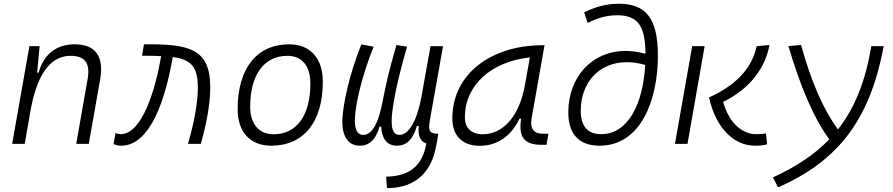

<svg xmlns="http://www.w3.org/2000/svg" viewBox="-20 -762 4728 1017"><path d="M44.4 0H110.8L144.5 -191.9C185.1 -396.5 262.2 -466.3 355 -466.3C431.2 -466.3 458.5 -425.3 444.3 -344.2L383.8 0H450.2L510.3 -340.3C531.7 -463.4 486.8 -527.3 374.5 -527.3C277.8 -527.3 210.4 -472.7 184.6 -377H176.8L189.9 -517.6H135.7Z M975.6 0H1043.5C1068.8 -85.9 1093.8 -203.6 1093.8 -298.8C1093.8 -509.3 975.6 -528.8 742.7 -527.3L732.4 -466.8C770.5 -466.8 804.2 -466.3 833.5 -464.8V-463.9C804.7 -295.9 734.9 -51.3 619.1 -51.3C612.3 -51.3 606.4 -52.2 591.8 -57.1L581.5 0.5C594.2 7.8 609.4 9.8 621.1 9.8C778.3 9.8 856.9 -240.7 894.5 -456.5L895 -460C996.6 -445.8 1027.8 -405.8 1027.8 -295.4C1027.8 -211.4 1004.9 -99.6 975.6 0Z M1417 9.8C1588.4 9.8 1689.9 -115.7 1689.9 -328.6C1689.9 -453.6 1623.5 -527.3 1511.7 -527.3C1340.3 -527.3 1238.8 -399.9 1238.8 -184.1C1238.8 -62.5 1305.2 9.8 1417 9.8ZM1429.7 -50.8C1351.1 -50.8 1305.2 -105.5 1305.2 -197.3C1305.2 -366.2 1378.9 -466.3 1502.9 -466.3C1579.6 -466.3 1624 -412.1 1624 -320.3C1624 -150.9 1551.8 -50.8 1429.7 -50.8Z M2029.3 234.4C2149.4 234.9 2231.4 180.2 2271 81.1C2281.2 55.2 2288.1 25.9 2294.4 -10.7L2301.8 -53.7H2300.8L2284.2 -54.7C2253.9 -57.1 2248 -76.2 2257.3 -126.5L2326.7 -517.1L2260.3 -517.6L2212.9 -252C2189.9 -126 2147 -47.4 2095.7 -47.4C2046.4 -47.4 2050.8 -122.6 2061 -191.9C2075.7 -298.8 2112.8 -434.6 2136.2 -514.6L2080.1 -523.9C2039.6 -385.3 2028.3 -333.5 2003.9 -211.9C1992.7 -156.7 1965.8 -47.4 1904.3 -47.4C1866.2 -47.4 1858.4 -89.8 1859.9 -133.3C1862.3 -205.1 1893.1 -350.1 1959 -514.6L1894 -526.9C1828.6 -364.3 1796.4 -207 1793.5 -127.9C1790.5 -45.4 1820.8 9.8 1885.7 9.8C1940.9 9.8 1973.1 -29.8 1990.2 -91.3H1999C2002.4 -28.8 2028.3 9.8 2082.5 9.8C2133.8 9.8 2168.9 -24.9 2188 -94.7H2198.2C2192.4 -42 2206.5 -13.2 2238.3 -1.5C2233.9 21 2229 39.6 2221.2 58.6C2190.4 133.8 2127.4 171.9 2025.4 173.8Z M2521.5 10.3C2613.3 10.3 2688.5 -41 2731.4 -133.3H2740.2C2725.6 -36.1 2755.9 4.9 2848.1 4.9H2875L2884.8 -53.7H2855.5C2805.7 -53.7 2786.6 -82 2795.9 -135.7L2864.3 -522.5H2855C2581.1 -522.5 2376 -370.1 2376 -135.3C2376 -43 2428.7 10.3 2521.5 10.3ZM2536.6 -50.8C2477.5 -50.8 2442.4 -83.5 2442.4 -141.1C2442.4 -309.6 2580.1 -435.5 2786.6 -458L2760.7 -312.5C2731.4 -145.5 2644.5 -50.8 2536.6 -50.8Z M3156.2 9.8C3371.6 9.8 3464.8 -227.5 3464.8 -467.3C3464.8 -666.5 3399.9 -742.2 3257.8 -742.2C3182.6 -742.2 3125 -721.2 3074.2 -696.3L3092.8 -640.6C3140.6 -664.6 3190.4 -681.2 3249 -681.2C3365.7 -681.2 3397.9 -615.2 3398.9 -477.1C3362.8 -487.3 3327.6 -492.2 3293.9 -492.2C3114.3 -492.2 2991.2 -353.5 2990.2 -168.5C2989.7 -64.9 3035.6 9.8 3156.2 9.8ZM3397.5 -418C3386.7 -214.8 3308.1 -51.3 3164.6 -51.3C3089.4 -51.3 3056.2 -96.7 3056.2 -176.3C3056.6 -322.3 3150.9 -432.6 3300.3 -432.6C3331.1 -432.6 3363.8 -427.7 3397.5 -418Z M3978 9.8C4003.4 9.8 4024.9 7.8 4043.5 2.4L4037.1 -55.7C4022.5 -52.2 4007.3 -51.3 3984.4 -51.3C3919.4 -51.3 3844.2 -101.1 3810.1 -222.2C3913.6 -272.5 4026.4 -366.7 4056.2 -523.9L3987.8 -517.1C3961.4 -390.1 3863.8 -303.2 3735.8 -246.1C3772.5 -78.1 3872.1 9.8 3978 9.8ZM3555.2 0H3621.6L3712.4 -517.6H3646.5Z M4101.6 230.5C4425.3 87.9 4588.4 -132.3 4661.1 -517.6H4595.2C4564.5 -332.5 4508.3 -190.4 4418.5 -76.7C4341.8 -180.7 4276.9 -328.6 4223.1 -523.9L4156.2 -517.6C4216.8 -312.5 4287.1 -140.6 4372.6 -23.9C4295.4 56.2 4197.3 121.1 4074.2 177.7Z"/></svg>

Font: Cascadia Mono NF Light
Style: Italic
Weight: 300
Italic angle: -10°
Monospace: yes
Designer: Aaron Bell
Foundry: Saja Typeworks
Version: Version 2404.023